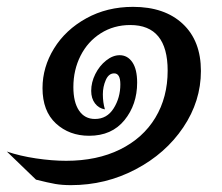

<svg xmlns="http://www.w3.org/2000/svg" viewBox="-82 -445 647 560"><path d="M23 79 -62 -3Q-24 10 23 17Q70 24 111 24Q201 24 268 -9Q335 -42 371 -101.5Q407 -161 407 -239Q407 -372 298 -372Q250 -372 212 -348Q174 -324 153 -282.5Q132 -241 132 -191Q132 -147 148.5 -122.5Q165 -98 195 -98Q230 -98 249.5 -129Q269 -160 269 -199Q269 -231 251 -231Q235 -231 226.5 -211.5Q218 -192 218 -170Q218 -146 224 -126Q206 -129 195 -143.5Q184 -158 184 -180Q184 -205 196 -229Q208 -253 227.5 -268.5Q247 -284 267 -284Q290 -284 304 -263.5Q318 -243 318 -204Q318 -140 281 -94.5Q244 -49 178 -49Q120 -49 81 -85Q42 -121 42 -188Q42 -249 75.5 -303.5Q109 -358 169.5 -391.5Q230 -425 306 -425Q398 -425 451 -375.5Q504 -326 504 -238Q504 -150 452.5 -73.5Q401 3 313.5 49Q226 95 125 95Q99 95 79 91.5Q59 88 23 79Z"/></svg>

Font: Charmonman
Style: Bold
Weight: 700
Designer: Ekaluck Peanpanawate
Foundry: Cadson Demak Co.,Ltd.
Version: Version 1.000; ttfautohint (v1.6)